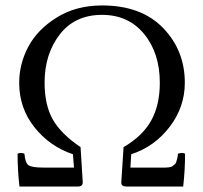

<svg xmlns="http://www.w3.org/2000/svg" viewBox="-20 -678 737 698"><path d="M457 -117.2 454.1 -68.8H550.8Q555.7 -68.8 567.9 -68.8Q580.1 -68.8 583 -68.8Q585.9 -68.8 594.5 -69.8Q603 -70.8 605.5 -73Q607.9 -75.2 613 -78.6Q618.2 -82 620.1 -87.4Q622.1 -92.8 624 -100.3Q626 -107.9 627 -119.1Q642.1 -125 652.8 -119.1Q652.8 -60.1 646 0H438Q420.9 0 420.9 -14.2L429.2 -143.1Q498 -183.1 529.5 -239.5Q561 -295.9 561 -377Q561 -484.9 503.9 -554.4Q446.8 -624 351.1 -624Q252 -624 197 -552.5Q142.1 -481 142.1 -377.9Q142.1 -295.9 172.1 -243.4Q202.1 -190.9 272.9 -143.1L280.8 -15.1Q280.8 0 264.2 0H50.8Q43.9 -57.1 43.9 -119.1Q55.2 -125 68.8 -119.1Q71.8 -84 85 -76.4Q98.1 -68.8 137.7 -68.8Q142.6 -68.8 146 -68.8H249L245.1 -117.2Q160.2 -146 105 -215.6Q49.8 -285.2 49.8 -377Q49.8 -445.8 83 -508.3Q116.2 -570.8 186.5 -614.5Q256.8 -658.2 351.1 -658.2Q493.2 -658.2 572.5 -576.7Q651.9 -495.1 651.9 -377Q651.9 -289.1 596.9 -217Q542 -145 457 -117.2Z"/></svg>

Font: Linux Libertine
Style: Regular
Weight: 400
Designer: Philipp H. Poll
Foundry: Philipp H. Poll
Version: Version 5.3.0 ; ttfautohint (v0.9)